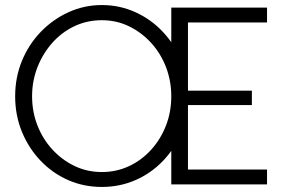

<svg xmlns="http://www.w3.org/2000/svg" viewBox="-20 -730 1116 760"><path d="M725 -349Q725 -273 698.5 -207.5Q672 -142 625 -93Q578 -44 516 -17Q454 10 383 10Q311 10 249 -17.5Q187 -45 140 -94.5Q93 -144 66.5 -209Q40 -274 40 -349Q40 -424 67 -489.5Q94 -555 142 -604.5Q190 -654 252 -682Q314 -710 383 -710Q454 -710 516.5 -681.5Q579 -653 625.5 -603Q672 -553 698.5 -488Q725 -423 725 -349ZM658 -349Q658 -410 637 -464.5Q616 -519 578 -560.5Q540 -602 490.5 -626Q441 -650 383 -650Q325 -650 275 -626.5Q225 -603 187.5 -561Q150 -519 128.5 -464.5Q107 -410 107 -349Q107 -288 128 -234Q149 -180 187 -138.5Q225 -97 275 -73Q325 -49 383 -49Q441 -49 491 -72.5Q541 -96 578.5 -137.5Q616 -179 637 -233Q658 -287 658 -349ZM1037 0H658V-700H1037V-641H724V-371H977V-314H724V-59H1037Z"/></svg>

Font: Kulim Park Light
Style: Regular
Weight: 300
Designer: Noponies / Dale Sattler
Foundry: Noponies
Version: Version 1.000; ttfautohint (v1.8.3)